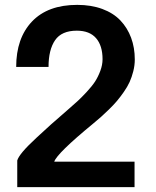

<svg xmlns="http://www.w3.org/2000/svg" viewBox="-20 -768 641 788"><path d="M50.8 0V-109.4Q54.7 -123 73.7 -145.8Q92.8 -168.5 131.1 -203.9Q169.4 -239.3 189.2 -257.1Q209 -274.9 254.9 -314.5Q281.7 -337.9 297.6 -352.3Q313.5 -366.7 335.7 -390.6Q357.9 -414.6 370.1 -433.3Q382.3 -452.1 391.6 -476.8Q400.9 -501.5 400.9 -524.9Q400.9 -580.6 374.3 -611.3Q347.7 -642.1 295.4 -642.1Q232.9 -642.1 206.1 -603Q179.2 -564 179.2 -493.2H46.4Q46.4 -611.3 111.3 -679.7Q176.3 -748 296.9 -748Q354.5 -748 399.9 -731.2Q445.3 -714.4 474.1 -684.1Q502.9 -653.8 518.1 -613Q533.2 -572.3 533.2 -523.9Q533.2 -500 527.1 -475.8Q521 -451.7 512 -431.6Q502.9 -411.6 488 -390.4Q473.1 -369.1 459.7 -353.3Q446.3 -337.4 427 -318.6Q407.7 -299.8 394.5 -288.1Q381.3 -276.4 362.3 -260.7Q213.9 -138.7 202.6 -104.5H532.2V0Z"/></svg>

Font: Epilogue SemiBold
Style: Regular
Weight: 600
Designer: Tyler Finck
Foundry: Etcetera Type Co
Version: Version 2.112